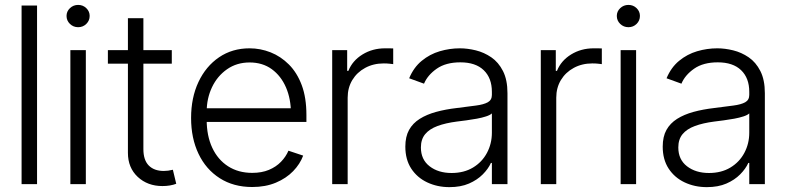

<svg xmlns="http://www.w3.org/2000/svg" viewBox="-20 -750 3203 782"><path d="M130.9 -727.5V0H67.9V-727.5Z M266.6 0V-545.9H329.6V0ZM298.3 -639.2Q278.8 -639.2 264.9 -652.6Q251 -666 251 -685.1Q251 -703.6 264.9 -716.8Q278.8 -730 298.3 -730Q317.9 -730 331.5 -716.8Q345.2 -703.6 345.2 -685.1Q345.2 -666 331.5 -652.6Q317.9 -639.2 298.3 -639.2Z M679.7 -545.9V-490.7H419.4V-545.9ZM501 -675.8H564V-142.6Q564 -98.1 585.9 -75.9Q607.9 -53.7 647 -53.7Q655.8 -53.7 664.8 -54.9Q673.8 -56.2 684.1 -58.6L697.8 -1.5Q686.5 2.9 671.9 5.4Q657.2 7.8 641.6 7.8Q581.1 7.8 541 -29.5Q501 -66.9 501 -127.4Z M1007.3 11.7Q931.2 11.7 875 -24.2Q818.8 -60.1 788.6 -123.5Q758.3 -187 758.3 -269.5Q758.3 -352.1 788.3 -416Q818.4 -480 872.1 -516.6Q925.8 -553.2 996.6 -553.2Q1040.5 -553.2 1082 -536.9Q1123.5 -520.5 1156.7 -487.3Q1189.9 -454.1 1209 -403.1Q1228 -352.1 1228 -281.7V-253.4H801.8V-309.1H1193.8L1165 -287.6Q1165 -347.2 1144.8 -394Q1124.5 -440.9 1086.9 -468.3Q1049.3 -495.6 996.6 -495.6Q944.3 -495.6 904.8 -468Q865.2 -440.4 843.5 -394.8Q821.8 -349.1 821.8 -294.9V-262.2Q821.8 -196.8 844.5 -148.2Q867.2 -99.6 908.9 -72.8Q950.7 -45.9 1007.3 -45.9Q1045.9 -45.9 1075.2 -58.1Q1104.5 -70.3 1124.5 -91.1Q1144.5 -111.8 1154.8 -136.2L1214.8 -116.2Q1202.1 -82 1174.1 -53Q1146 -23.9 1103.8 -6.1Q1061.5 11.7 1007.3 11.7Z M1333 0V-545.9H1394V-461.4H1398.9Q1415.5 -502.9 1456.3 -528.1Q1497.1 -553.2 1548.3 -553.2Q1556.2 -553.2 1565.7 -553.2Q1575.2 -553.2 1581.5 -552.7V-488.8Q1577.6 -489.3 1566.9 -490.5Q1556.2 -491.7 1543 -491.7Q1501 -491.7 1467.5 -473.6Q1434.1 -455.6 1415 -424.1Q1396 -392.6 1396 -352.1V0Z M1810.5 12.2Q1761.2 12.2 1720.2 -7.1Q1679.2 -26.4 1655 -63.2Q1630.9 -100.1 1630.9 -152.8Q1630.9 -193.4 1646 -220.7Q1661.1 -248 1689.5 -265.9Q1717.8 -283.7 1756.1 -294.2Q1794.4 -304.7 1840.8 -310.1Q1886.7 -315.9 1918.5 -320.1Q1950.2 -324.2 1966.8 -333.5Q1983.4 -342.8 1983.4 -363.3V-376Q1983.4 -432.1 1950.2 -464.1Q1917 -496.1 1855 -496.1Q1795.9 -496.1 1758.8 -470.2Q1721.7 -444.3 1707 -409.2L1646.5 -431.2Q1665 -475.6 1697.8 -502.4Q1730.5 -529.3 1771 -541.3Q1811.5 -553.2 1853 -553.2Q1884.3 -553.2 1918 -544.9Q1951.7 -536.6 1981 -516.6Q2010.3 -496.6 2028.6 -460.7Q2046.9 -424.8 2046.9 -370.1V0H1983.4V-86.4H1979.5Q1968.8 -62.5 1946.3 -39.8Q1923.8 -17.1 1890.1 -2.4Q1856.4 12.2 1810.5 12.2ZM1819.3 -45.4Q1869.6 -45.4 1906.5 -67.6Q1943.4 -89.8 1963.4 -127.4Q1983.4 -165 1983.4 -209.5V-288.1Q1976.1 -281.2 1959.7 -275.9Q1943.4 -270.5 1922.1 -266.6Q1900.9 -262.7 1879.2 -259.8Q1857.4 -256.8 1840.8 -254.9Q1794.9 -249 1762 -236.8Q1729 -224.6 1711.7 -203.6Q1694.3 -182.6 1694.3 -149.4Q1694.3 -100.1 1729.7 -72.8Q1765.1 -45.4 1819.3 -45.4Z M2182.6 0V-545.9H2243.7V-461.4H2248.5Q2265.1 -502.9 2305.9 -528.1Q2346.7 -553.2 2397.9 -553.2Q2405.8 -553.2 2415.3 -553.2Q2424.8 -553.2 2431.2 -552.7V-488.8Q2427.2 -489.3 2416.5 -490.5Q2405.8 -491.7 2392.6 -491.7Q2350.6 -491.7 2317.1 -473.6Q2283.7 -455.6 2264.6 -424.1Q2245.6 -392.6 2245.6 -352.1V0Z M2507.8 0V-545.9H2570.8V0ZM2539.6 -639.2Q2520 -639.2 2506.1 -652.6Q2492.2 -666 2492.2 -685.1Q2492.2 -703.6 2506.1 -716.8Q2520 -730 2539.6 -730Q2559.1 -730 2572.8 -716.8Q2586.4 -703.6 2586.4 -685.1Q2586.4 -666 2572.8 -652.6Q2559.1 -639.2 2539.6 -639.2Z M2858.9 12.2Q2809.6 12.2 2768.6 -7.1Q2727.5 -26.4 2703.4 -63.2Q2679.2 -100.1 2679.2 -152.8Q2679.2 -193.4 2694.3 -220.7Q2709.5 -248 2737.8 -265.9Q2766.1 -283.7 2804.4 -294.2Q2842.8 -304.7 2889.2 -310.1Q2935.1 -315.9 2966.8 -320.1Q2998.5 -324.2 3015.1 -333.5Q3031.7 -342.8 3031.7 -363.3V-376Q3031.7 -432.1 2998.5 -464.1Q2965.3 -496.1 2903.3 -496.1Q2844.2 -496.1 2807.1 -470.2Q2770 -444.3 2755.4 -409.2L2694.8 -431.2Q2713.4 -475.6 2746.1 -502.4Q2778.8 -529.3 2819.3 -541.3Q2859.9 -553.2 2901.4 -553.2Q2932.6 -553.2 2966.3 -544.9Q3000 -536.6 3029.3 -516.6Q3058.6 -496.6 3076.9 -460.7Q3095.2 -424.8 3095.2 -370.1V0H3031.7V-86.4H3027.8Q3017.1 -62.5 2994.6 -39.8Q2972.2 -17.1 2938.5 -2.4Q2904.8 12.2 2858.9 12.2ZM2867.7 -45.4Q2918 -45.4 2954.8 -67.6Q2991.7 -89.8 3011.7 -127.4Q3031.7 -165 3031.7 -209.5V-288.1Q3024.4 -281.2 3008.1 -275.9Q2991.7 -270.5 2970.5 -266.6Q2949.2 -262.7 2927.5 -259.8Q2905.8 -256.8 2889.2 -254.9Q2843.3 -249 2810.3 -236.8Q2777.3 -224.6 2760 -203.6Q2742.7 -182.6 2742.7 -149.4Q2742.7 -100.1 2778.1 -72.8Q2813.5 -45.4 2867.7 -45.4Z"/></svg>

Font: Inter Tight Light
Style: Regular
Weight: 300
Designer: Rasmus Andersson
Foundry: rsms
Version: Version 3.004